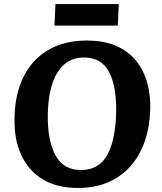

<svg xmlns="http://www.w3.org/2000/svg" viewBox="-20 -917 802 952"><path d="M52 -328Q53 -447 95.5 -534Q138 -621 218 -668.5Q298 -716 411 -716Q515 -716 585 -675Q655 -634 690.5 -559Q726 -484 725 -382Q723 -262 680 -173Q637 -84 557.5 -34.5Q478 15 366 15Q263 15 192.5 -27.5Q122 -70 86 -147Q50 -224 52 -328ZM217 -349Q215 -222 254.5 -148Q294 -74 381 -74Q471 -74 512 -149Q553 -224 556 -363Q558 -489 520.5 -560.5Q483 -632 396 -632Q310 -632 264.5 -557Q219 -482 217 -349ZM255 -897H569L564 -790H250Z"/></svg>

Font: Literata 12pt
Style: Bold Italic
Weight: 700
Italic angle: -2°
Designer: Latin by Veronika Burian and Jose Scaglione. Greek by Irene Vlachou. Cyrillic by Vera Evstafieva
Foundry: TypeTogether
Version: Version 3.002